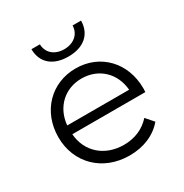

<svg xmlns="http://www.w3.org/2000/svg" viewBox="-170 -864 958 1002"><g transform="rotate(-30 309.0 -363.5)"><path d="M326 5C410 5 482 -25 529 -81L489 -127C449 -82 393 -58 328 -58C212 -58 129 -132 121 -241H561L562 -263C562 -419 454 -530 307 -530C160 -530 50 -419 50 -263C50 -108 164 5 326 5ZM307 -469C410 -469 485 -398 494 -294H121C130 -398 206 -469 307 -469ZM158 -732C159 -649 216 -602 307 -602C398 -602 456 -649 457 -732H406C405 -680 364 -646 307 -646C250 -646 210 -680 209 -732Z"/></g></svg>

Font: Malon Grotesk
Style: Regular
Weight: 400
Designer: Julieta Ulanovsky
Foundry: Julieta Ulanovsky
Version: Version 7.200